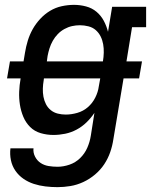

<svg xmlns="http://www.w3.org/2000/svg" viewBox="-20 -548 640 791"><path d="M217 223Q192 223 167 220Q142 217 119 209.5Q96 202 76.5 188.5Q57 175 43.5 155.5Q30 136 25 112Q20 88 23 63H118Q116 81 124.5 97.5Q133 114 147.5 123.5Q162 133 180 136Q198 139 217 139Q241 139 266 130.5Q291 122 310 103.5Q329 85 339.5 61Q350 37 354 12L369 -83Q355 -62 336.5 -44Q318 -26 295.5 -14Q273 -2 248.5 3Q224 8 200 8Q173 8 147.5 0.5Q122 -7 104 -25Q86 -43 76 -67Q66 -91 62 -117Q58 -143 59 -170Q60 -197 65 -225H9L21 -295H77L83 -331Q87 -356 94.5 -380.5Q102 -405 114.5 -427.5Q127 -450 145.5 -470Q164 -490 186.5 -503.5Q209 -517 234.5 -522.5Q260 -528 285 -528Q310 -528 334.5 -521.5Q359 -515 377.5 -499.5Q396 -484 407.5 -462.5Q419 -441 425 -417L442 -520H582V-436H524L501 -295H565L553 -225H489L447 26Q443 53 434 79Q425 105 409.5 128.5Q394 152 371.5 171Q349 190 323 202Q297 214 270 218.5Q243 223 217 223ZM173 -295H404Q407 -313 407.5 -331Q408 -349 405 -366Q402 -383 394.5 -398Q387 -413 374.5 -424Q362 -435 344.5 -439.5Q327 -444 309 -444Q293 -444 277 -440.5Q261 -437 245.5 -428.5Q230 -420 218 -407.5Q206 -395 197.5 -380Q189 -365 184 -349Q179 -333 176 -317ZM251 -76Q274 -76 298.5 -83Q323 -90 342 -106.5Q361 -123 372.5 -146Q384 -169 387 -192L393 -225H161L160 -217Q157 -200 156.5 -183Q156 -166 159 -149.5Q162 -133 169.5 -118.5Q177 -104 189.5 -94Q202 -84 218 -80Q234 -76 251 -76Z"/></svg>

Font: Iosevka Etoile Medium
Style: Italic
Weight: 500
Italic angle: -9°
Designer: Belleve Invis
Foundry: Belleve Invis
Version: Version 22.1.2; ttfautohint (v1.8.4)